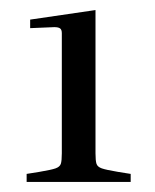

<svg xmlns="http://www.w3.org/2000/svg" viewBox="-20 -711 308 382"><path d="M33 -365 58 -369Q82 -373 90.5 -376Q99 -379 101 -385Q103 -391 103 -406V-645Q103 -652 99.5 -654.5Q96 -657 88 -657L40 -655V-672L170 -691V-406Q170 -391 172 -385Q174 -379 182.5 -376Q191 -373 215 -369L240 -365V-349H33Z"/></svg>

Font: Ibarra Real Nova
Style: Regular
Weight: 400
Designer: Jose Maria Ribagorda & Octavio Pardo
Foundry: Jose Maria Ribagorda
Version: Version 1.014